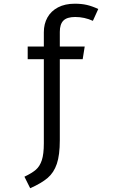

<svg xmlns="http://www.w3.org/2000/svg" viewBox="-20 -788 655 1024"><path d="M504.1 -740 475.4 -676.9Q430.3 -697.4 381 -697.4Q337.4 -697.4 318.2 -678.2Q299 -659 299 -617.9V-540H431.8L421 -472.3H299V-40.5Q299 39 283.1 85.9Q267.2 132.8 234.1 161Q201 189.2 141 215.9L110.3 154.4Q150.3 135.4 171.3 117.2Q192.3 99 203.1 66.4Q213.8 33.8 213.8 -23.6V-472.3H127.7V-540H213.8V-615.9Q213.8 -660.5 233.1 -694.9Q252.3 -729.2 289.5 -748.7Q326.7 -768.2 378.5 -768.2Q414.9 -768.2 442.8 -761.8Q470.8 -755.4 504.1 -740Z"/></svg>

Font: Fira Code
Style: Regular
Weight: 400
Designer: Carrois Corporate, Edenspiekermann AG, Nikita Prokopov
Foundry: Carrois Corporate, Edenspiekermann AG, Nikita Prokopov
Version: Version 5.002